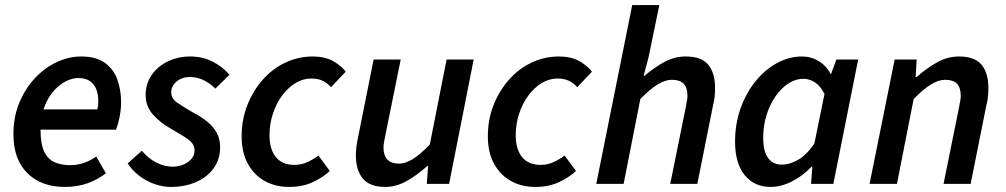

<svg xmlns="http://www.w3.org/2000/svg" viewBox="-20 -726 3970 758"><path d="M236 12Q143 12 88 -42.5Q33 -97 33 -196Q33 -265 56.5 -321Q80 -377 118.5 -418Q157 -459 204.5 -481Q252 -503 300 -503Q358 -503 392.5 -479Q427 -455 442.5 -414Q458 -373 458 -322Q458 -300 455 -280.5Q452 -261 447.5 -244Q443 -227 438 -214H111L120 -294H364Q367 -305 367.5 -311.5Q368 -318 368 -328Q368 -352 360.5 -372.5Q353 -393 335.5 -405.5Q318 -418 288 -418Q266 -418 240 -405Q214 -392 191.5 -366.5Q169 -341 154.5 -302.5Q140 -264 140 -214Q140 -158 154.5 -127.5Q169 -97 195.5 -85.5Q222 -74 258 -74Q287 -74 313 -83.5Q339 -93 360 -108L398 -42Q368 -18 327 -3Q286 12 236 12Z M654 12Q624 12 591.5 1Q559 -10 531 -31Q503 -52 484 -81L540 -131Q566 -100 597.5 -84Q629 -68 662 -68Q685 -68 704.5 -76.5Q724 -85 736 -99Q748 -113 748 -132Q748 -148 739 -160Q730 -172 709.5 -185Q689 -198 656 -217Q613 -241 584 -273.5Q555 -306 555 -351Q555 -395 578.5 -429.5Q602 -464 642.5 -483.5Q683 -503 731 -503Q779 -503 818 -483.5Q857 -464 886 -431L830 -376Q811 -396 785 -409Q759 -422 730 -422Q698 -422 677 -404Q656 -386 656 -362Q656 -336 681 -319.5Q706 -303 740 -283Q775 -265 799 -245Q823 -225 836 -201Q849 -177 849 -145Q849 -98 824 -62.5Q799 -27 754.5 -7.5Q710 12 654 12Z M1121 12Q1067 12 1025 -11.5Q983 -35 958.5 -79.5Q934 -124 934 -188Q934 -254 956.5 -311Q979 -368 1017.5 -411.5Q1056 -455 1107 -479Q1158 -503 1215 -503Q1262 -503 1294.5 -485Q1327 -467 1345 -443L1287 -382Q1271 -399 1253 -407.5Q1235 -416 1209 -416Q1176 -416 1146.5 -398Q1117 -380 1094 -349Q1071 -318 1057.5 -277.5Q1044 -237 1044 -192Q1044 -137 1069 -106Q1094 -75 1143 -75Q1170 -75 1194.5 -86.5Q1219 -98 1237 -112L1282 -51Q1254 -25 1214 -6.5Q1174 12 1121 12Z M1501 12Q1440 12 1412.5 -21Q1385 -54 1385 -112Q1385 -129 1387 -145.5Q1389 -162 1393 -181L1455 -491H1562L1502 -195Q1499 -178 1496.5 -166Q1494 -154 1494 -143Q1494 -112 1509.5 -96Q1525 -80 1556 -80Q1581 -80 1610.5 -98.5Q1640 -117 1677 -156L1743 -491H1850L1753 0H1665L1670 -70H1666Q1630 -37 1587.5 -12.5Q1545 12 1501 12Z M2093 12Q2039 12 1997 -11.5Q1955 -35 1930.5 -79.5Q1906 -124 1906 -188Q1906 -254 1928.5 -311Q1951 -368 1989.5 -411.5Q2028 -455 2079 -479Q2130 -503 2187 -503Q2234 -503 2266.5 -485Q2299 -467 2317 -443L2259 -382Q2243 -399 2225 -407.5Q2207 -416 2181 -416Q2148 -416 2118.5 -398Q2089 -380 2066 -349Q2043 -318 2029.5 -277.5Q2016 -237 2016 -192Q2016 -137 2041 -106Q2066 -75 2115 -75Q2142 -75 2166.5 -86.5Q2191 -98 2209 -112L2254 -51Q2226 -25 2186 -6.5Q2146 12 2093 12Z M2334 0 2476 -706H2583L2540 -498L2521 -427H2525Q2562 -459 2602.5 -481Q2643 -503 2687 -503Q2749 -503 2776 -470.5Q2803 -438 2803 -379Q2803 -362 2801.5 -345.5Q2800 -329 2795 -310L2733 0H2626L2686 -296Q2689 -314 2691.5 -325.5Q2694 -337 2694 -348Q2694 -380 2679 -395.5Q2664 -411 2632 -411Q2607 -411 2577 -393Q2547 -375 2508 -335L2442 0Z M3022 12Q2958 12 2920 -34.5Q2882 -81 2882 -167Q2882 -238 2904 -299Q2926 -360 2963 -405.5Q3000 -451 3047.5 -477Q3095 -503 3146 -503Q3182 -503 3212.5 -484.5Q3243 -466 3259 -434H3261L3282 -491H3368L3270 0H3182L3187 -68H3184Q3150 -32 3107 -10Q3064 12 3022 12ZM3066 -76Q3098 -76 3131.5 -95.5Q3165 -115 3195 -159L3235 -355Q3219 -387 3197 -401Q3175 -415 3152 -415Q3121 -415 3092.5 -396.5Q3064 -378 3041.5 -345.5Q3019 -313 3006 -271Q2993 -229 2993 -182Q2993 -128 3012.5 -102Q3032 -76 3066 -76Z M3413 0 3512 -491H3599L3595 -422H3599Q3636 -455 3678 -479Q3720 -503 3766 -503Q3828 -503 3855 -470.5Q3882 -438 3882 -379Q3882 -362 3880.5 -345.5Q3879 -329 3874 -310L3812 0H3705L3765 -296Q3768 -314 3770.5 -325.5Q3773 -337 3773 -348Q3773 -380 3758 -395.5Q3743 -411 3711 -411Q3686 -411 3656 -393Q3626 -375 3587 -335L3521 0Z"/></svg>

Font: Source Sans 3 ExtraLight SemiBold
Style: Italic
Weight: 600
Italic angle: -11°
Version: Version 3.052;hotconv 1.1.0;makeotfexe 2.6.0